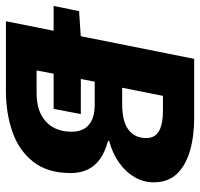

<svg xmlns="http://www.w3.org/2000/svg" viewBox="-42 -658 691 664"><g transform="rotate(90 304.0 -325.5)"><path d="M45 0 175 -651H379Q444 -651 494.5 -636Q545 -621 573.5 -590.5Q602 -560 602 -511Q602 -476 584.5 -445.5Q567 -415 535 -392Q503 -369 459 -357V-353Q496 -343 520.5 -326Q545 -309 557.5 -283.5Q570 -258 570 -224Q570 -144 531 -94.5Q492 -45 427.5 -22.5Q363 0 286 0ZM-8 -165 10 -253 100 -259H366L348 -165ZM215 -106H294Q336 -106 365.5 -120.5Q395 -135 411 -162Q427 -189 427 -227Q427 -266 403.5 -286.5Q380 -307 334 -307H254ZM275 -402H331Q392 -402 420.5 -424Q449 -446 449 -485Q449 -515 425.5 -529Q402 -543 353 -543H303Z"/></g></svg>

Font: Source Sans 3 ExtraBold
Style: Italic
Weight: 800
Italic angle: -11°
Version: Version 3.052;hotconv 1.1.0;makeotfexe 2.6.0